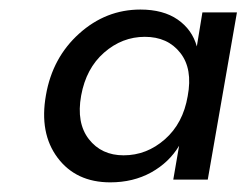

<svg xmlns="http://www.w3.org/2000/svg" viewBox="-20 -729 516 402"><path d="M76.2 -529.8Q89.8 -608.4 145.8 -658.7Q201.7 -709 273.9 -709Q321.8 -709 352.1 -688Q382.3 -667 392.1 -631.8L403.8 -703.1H476.1L415 -353H342.8L355 -423.8Q334 -388.7 296.4 -367.9Q258.8 -347.2 210.9 -347.2Q139.2 -347.2 100.6 -398.7Q62 -450.2 76.2 -529.8ZM373 -527.8Q383.8 -585 357.4 -618.4Q331.1 -651.9 283.2 -651.9Q235.8 -651.9 198 -618.9Q160.2 -585.9 149.9 -528.8Q139.6 -471.7 166 -437.7Q192.4 -403.8 238.8 -403.8Q287.1 -403.8 325.2 -437.3Q363.3 -470.7 373 -527.8Z"/></svg>

Font: SVN-Poppins
Style: Italic
Weight: 400
Italic angle: -10°
Designer: Ninad Kale (Devanagari), Jonny Pinhorn (Latin)
Foundry: Indian Type Foundry
Version: Version 3.002 2017